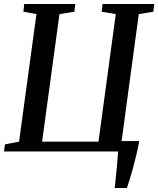

<svg xmlns="http://www.w3.org/2000/svg" viewBox="-20 -763 797 967"><path d="M557.5 184Q560 164 562.5 140.2Q565 116.5 567.2 91.8Q569.5 67 571.5 43.2Q573.5 19.5 575 0H0L5 -36L76 -49.5L163.5 -692L98 -704L102 -743H359L355 -704L279.5 -692L192 -49.5H476L563 -692L492 -704L496.5 -743H757L752 -704L679 -692L592.5 -52.5H681Q674.5 -16 666 19.8Q657.5 55.5 648.8 87.2Q640 119 632.2 144Q624.5 169 619 184Z"/></svg>

Font: Merriweather 48pt Medium
Style: Italic
Weight: 500
Italic angle: -7.8°
Version: Version 2.101